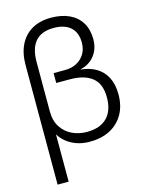

<svg xmlns="http://www.w3.org/2000/svg" viewBox="-135 -808 839 1091"><g transform="rotate(-15 285.0 -263.0)"><path d="M65 200V-504Q65 -573 90 -623Q115 -673 161.5 -699.5Q208 -726 273 -726Q336 -726 381.5 -704.5Q427 -683 451 -642.5Q475 -602 475 -546Q475 -489 443.5 -449.5Q412 -410 360 -399V-398Q413 -393 451.5 -370Q490 -347 511 -306Q532 -265 532 -206Q532 -139 504 -90Q476 -41 425.5 -14.5Q375 12 306 12Q261 12 225.5 -1.5Q190 -15 166.5 -35.5Q143 -56 131 -77H130V200ZM305 -46Q382 -46 423 -87.5Q464 -129 464 -206Q464 -287 418 -323.5Q372 -360 289 -360H207V-418H274Q314 -418 343.5 -434Q373 -450 390 -478Q407 -506 407 -544Q407 -603 372.5 -634.5Q338 -666 273 -666Q201 -666 165.5 -625Q130 -584 130 -504V-213Q130 -158 154.5 -120.5Q179 -83 218.5 -64.5Q258 -46 305 -46Z"/></g></svg>

Font: TikTok Sans 24pt Light
Style: Regular
Weight: 300
Version: Version 4.000